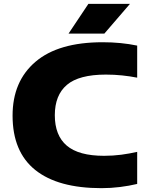

<svg xmlns="http://www.w3.org/2000/svg" viewBox="-20 -970 770 1000"><path d="M508.5 10Q281.5 10 163.5 -84.8Q45.5 -179.5 45.5 -368Q45.5 -546.5 164.8 -648.2Q284 -750 514.5 -750Q610.5 -750 694.5 -732.5V-565.5Q656.5 -573 616 -577.2Q575.5 -581.5 531.5 -581.5Q391.5 -581.5 328.5 -528Q265.5 -474.5 265.5 -370Q265.5 -264.5 327.8 -211.5Q390 -158.5 522 -158.5Q568.5 -158.5 611.8 -164.2Q655 -170 694.5 -179V-12Q653 -2 605.2 4Q557.5 10 508.5 10ZM337 -795 440.5 -950H657L523.5 -795Z"/></svg>

Font: Encode Sans Exp XBd
Style: Regular
Weight: 800
Width: 7
Designer: Multiple Designers
Foundry: Impallari Type
Version: Version 3.002; ttfautohint (v1.8.3) -l 8 -r 50 -G 200 -x 14 